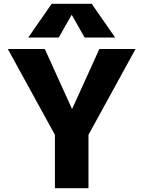

<svg xmlns="http://www.w3.org/2000/svg" viewBox="-20 -987 752 1007"><path d="M355 -908 288 -790H128L251 -967H461L584 -790H424L357 -908ZM215 -730 357 -417H359L501 -730H691L444 -280V0H268V-280L21 -730Z"/></svg>

Font: Mplus 1p ExtraBold
Style: Regular
Weight: 800
Version: Version 1.061